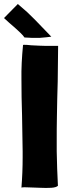

<svg xmlns="http://www.w3.org/2000/svg" viewBox="-68 -932 348 958"><path d="M133 5C152 6 171 6 188 5C205 4 216 0 221 -5C218 -62 216 -119 215 -177V-228C215 -269 215 -310 216 -352C217 -410 218 -468 220 -526L222 -703H198C168 -703 145 -703 130 -704C114 -705 100 -705 88 -706C83 -706 76 -707 67 -708C57 -709 50 -708 47 -708C41 -647 38 -589 39 -535C39 -476 40 -417 42 -358C43 -298 44 -238 45 -177V-147C45 -96 43 -46 39 4C46 2 58 2 76 3C94 4 113 4 133 5ZM130 -743C145 -744 185 -748 188 -749C174 -763 118 -821 106 -834C62 -878 76 -864 21 -912L-48 -842L-47 -841C-41 -835 -4 -802 6 -794C24 -778 48 -756 54 -745C73 -743 117 -742 130 -743Z"/></svg>

Font: Londrina Solid CC
Style: CC
Weight: 400
Designer: Marcelo Magalhaes
Foundry: Tipos Pereira
Version: Version 1.003;FEAKit 1.0